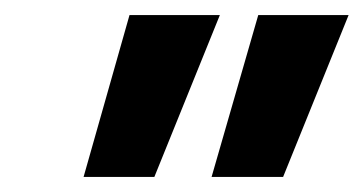

<svg xmlns="http://www.w3.org/2000/svg" viewBox="-20 -775 483 255"><path d="M261 -540 323 -755H443L356 -540ZM91 -540 152 -755H272L185 -540Z"/></svg>

Font: DM Sans 20pt ExtraBold
Style: Italic
Weight: 800
Italic angle: -10°
Version: Version 4.004;gftools[0.9.30]